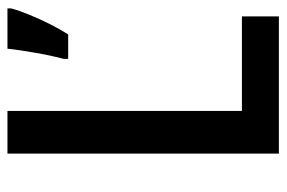

<svg xmlns="http://www.w3.org/2000/svg" viewBox="-144 -610 754 505"><g transform="rotate(-90 232.5 -357.0)"><path d="M81.5 0V-713.9H193.8V-97.2H442.4V0ZM463.4 -713.9V-704.1Q457.5 -682.6 446.5 -655.8Q435.5 -628.9 422.1 -602.3Q408.7 -575.7 395 -554.2H330.6V-565.9Q334 -578.1 338.1 -596.9Q342.3 -615.7 346.2 -637.5Q350.1 -659.2 353 -679.4Q356 -699.7 357.4 -713.9Z"/></g></svg>

Font: Open Sans SemiCondensed SemiBold
Style: Regular
Weight: 600
Width: 4
Designer: Monotype Design Team
Foundry: Monotype Imaging Inc.
Version: Version 3.000